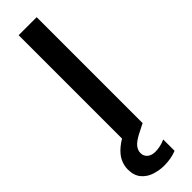

<svg xmlns="http://www.w3.org/2000/svg" viewBox="-320 -692 896 896"><g transform="rotate(-45 128.0 -244.5)"><path d="M162 -61 192 -1 143 24Q111 41 98.5 57Q86 73 86 91Q86 111 100.5 123.5Q115 136 140 136Q154 136 171.5 132.5Q189 129 206 121V196Q189 203 168 207Q147 211 124 211Q92 211 61 201Q30 191 10 167Q-10 143 -10 103Q-10 77 2 52Q14 27 42.5 3.5Q71 -20 120 -42ZM73 -700H192V0H73Z"/></g></svg>

Font: Albert Sans SemiBold
Style: Regular
Weight: 600
Designer: Andreas Rasmussen
Foundry: a.Foundry
Version: Version 1.025